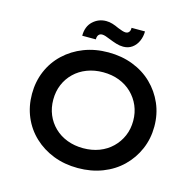

<svg xmlns="http://www.w3.org/2000/svg" viewBox="-125 -1019 1172 1158"><g transform="rotate(15 460.5 -440.5)"><path d="M460 10Q377 10 307.5 -17Q238 -44 186 -93Q134 -142 106 -208Q78 -274 78 -351Q78 -428 106 -494Q134 -560 186 -609Q238 -658 307.5 -685Q377 -712 460 -712Q543 -712 613 -685Q683 -658 734 -608.5Q785 -559 813.5 -493.5Q842 -428 842 -351Q842 -275 813.5 -209Q785 -143 734 -93.5Q683 -44 613 -17Q543 10 460 10ZM460 -114Q515 -114 560.5 -131.5Q606 -149 639.5 -181.5Q673 -214 691.5 -257Q710 -300 710 -351Q710 -402 691.5 -445Q673 -488 639.5 -520.5Q606 -553 560.5 -570.5Q515 -588 460 -588Q406 -588 360 -570.5Q314 -553 280.5 -520.5Q247 -488 229 -445Q211 -402 211 -351Q211 -300 229 -257Q247 -214 280.5 -181.5Q314 -149 360 -131.5Q406 -114 460 -114ZM535 -768Q513 -768 490.5 -775Q468 -782 446 -791Q429 -798 417 -802Q405 -806 395 -806Q381 -806 373 -796.5Q365 -787 365 -768H280Q280 -826 315 -858.5Q350 -891 398 -891Q418 -891 437.5 -885Q457 -879 478 -869Q493 -863 505.5 -859Q518 -855 527 -855Q541 -855 548.5 -865Q556 -875 555 -891H639Q639 -859 626.5 -830.5Q614 -802 590.5 -785Q567 -768 535 -768Z"/></g></svg>

Font: Lexend Exa Medium
Style: Regular
Weight: 500
Designer: Bonnie Shaver-Troup, Thomas Jockin
Foundry: Lexend
Version: Version 1.007